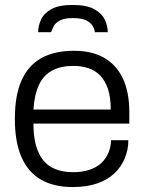

<svg xmlns="http://www.w3.org/2000/svg" viewBox="-20 -743 581 775"><path d="M273 12Q198 12 146 -17.5Q94 -47 67 -108Q40 -169 40 -263Q40 -358 67 -418.5Q94 -479 147 -508.5Q200 -538 279 -538Q352 -538 401.5 -509Q451 -480 476.5 -425Q502 -370 502 -290V-244H115Q115 -175 134 -131Q153 -87 188.5 -67.5Q224 -48 276 -48Q314 -48 342.5 -58Q371 -68 389.5 -85.5Q408 -103 418 -127Q428 -151 428 -177H498Q498 -138 483.5 -103.5Q469 -69 441.5 -43Q414 -17 372 -2.5Q330 12 273 12ZM115 -301H427Q427 -351 415.5 -384.5Q404 -418 384 -438.5Q364 -459 336.5 -468Q309 -477 275 -477Q226 -477 191 -458.5Q156 -440 137.5 -401Q119 -362 115 -301ZM273 -723Q329 -723 359.5 -706.5Q390 -690 402.5 -664.5Q415 -639 415 -613H363Q362 -624 354.5 -637.5Q347 -651 328.5 -660.5Q310 -670 274 -670Q240 -670 222 -660.5Q204 -651 197 -637.5Q190 -624 186 -613H134Q134 -639 146 -664.5Q158 -690 188 -706.5Q218 -723 273 -723Z"/></svg>

Font: Archivo SemiBold Light
Style: Regular
Weight: 300
Version: Version 2.001